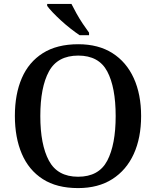

<svg xmlns="http://www.w3.org/2000/svg" viewBox="-20 -951 797 981"><path d="M379 10Q270 10 198.5 -36Q127 -82 91.5 -165Q56 -248 56 -359Q56 -470 91.5 -552Q127 -634 199 -679.5Q271 -725 380 -725Q483 -725 554.5 -679.5Q626 -634 663.5 -551.5Q701 -469 701 -358Q701 -247 663.5 -164.5Q626 -82 554 -36Q482 10 379 10ZM379 -48Q485 -48 528 -130Q571 -212 571 -358Q571 -505 528 -586Q485 -667 380 -667Q274 -667 230 -586Q186 -505 186 -358Q186 -212 230 -130Q274 -48 379 -48ZM387 -771Q366 -785 341 -804.5Q316 -824 292 -846Q268 -868 249 -888Q230 -908 221 -921V-931H345Q356 -909 371 -882Q386 -855 403.5 -829Q421 -803 435 -784V-771Z"/></svg>

Font: Noto Naskh Arabic Medium
Style: Regular
Weight: 500
Designer: Monotype Design Team, David Williams, Mohamad Dakak and Nizar Qandah
Foundry: Monotype Imaging Inc.
Version: Version 2.016